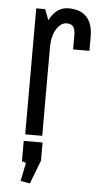

<svg xmlns="http://www.w3.org/2000/svg" viewBox="-62 -722 524 1017"><g transform="rotate(5 200.0 -214.0)"><path d="M185.1 131.8 137.2 256.8 86.9 248 106.9 150.9 85 143.1V35.2H185.1ZM390.1 -470.2H303.2V-548.8Q303.2 -578.1 292 -591.6Q280.8 -605 257.8 -605Q228 -605 204.1 -568.8Q180.2 -532.7 180.2 -466.8V0H89.8V-669.9H137.2L159.2 -612.8Q195.3 -685.1 261.2 -685.1Q324.7 -685.1 357.4 -649.4Q390.1 -613.8 390.1 -544.9Z"/></g></svg>

Font: Unica One
Style: Bold
Weight: 400
Designer: Eduardo Rodriguez Tunni
Foundry: Eduardo Rodriguez Tunni
Version: Version 1.001